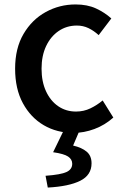

<svg xmlns="http://www.w3.org/2000/svg" viewBox="-20 -584 557 864"><path d="M311 14Q236 14 177 -20.5Q118 -55 83 -119.5Q48 -184 48 -275Q48 -367 86 -431.5Q124 -496 186 -530Q248 -564 320 -564Q373 -564 412 -546Q451 -528 481 -501L424 -426Q402 -446 378 -457.5Q354 -469 326 -469Q280 -469 244 -444.5Q208 -420 187.5 -376.5Q167 -333 167 -275Q167 -217 187 -173.5Q207 -130 242 -106Q277 -82 322 -82Q357 -82 387 -96.5Q417 -111 442 -132L490 -55Q452 -21 405 -3.5Q358 14 311 14ZM195 260 185 207Q254 202 279.5 190Q305 178 305 153Q305 133 286.5 120.5Q268 108 219 101L270 -4H341L309 71Q348 80 370 98.5Q392 117 392 151Q392 204 341 229.5Q290 255 195 260Z"/></svg>

Font: Noto Sans TC Thin Medium
Style: Regular
Weight: 500
Version: Version 2.004-H2;hotconv 1.0.118;makeotfexe 2.5.65603